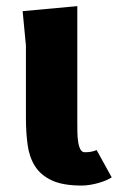

<svg xmlns="http://www.w3.org/2000/svg" viewBox="-20 -582 390 611"><path d="M62.5 -437 52 -546.5 226 -562.5V-200Q226 -181 226.2 -162.8Q226.5 -144.5 228.8 -130Q231 -115.5 236 -106.5Q241 -97.5 250 -97.5Q272 -97.5 287.5 -104.5L335.5 -17.5Q328.5 -13 317.5 -8.2Q306.5 -3.5 293.5 0.2Q280.5 4 266.5 6.2Q252.5 8.5 240 8.5Q180 8.5 144.8 -8Q109.5 -24.5 91.2 -53.5Q73 -82.5 67.8 -121.8Q62.5 -161 62.5 -206.5Z"/></svg>

Font: B612
Style: Bold
Weight: 700
Designer: Nicolas Chauveau, Thomas Paillot, Jonathan Favre-Lamarine, Jean-Luc Vinot
Foundry: AIRBUS
Version: Version 1.008